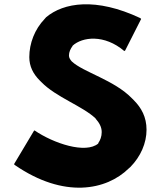

<svg xmlns="http://www.w3.org/2000/svg" viewBox="-20 -853 746 891"><path d="M140 -248 137 -245 45 -91 49 -87C277 70 474 30 577 -71L585 -78C633 -127 660 -189 660 -251C660 -310 636 -353 600 -389L593 -396C510 -482 366 -518 313 -568C306 -576 300 -585 300 -595C300 -612 307 -626 317 -640V-641C362 -682 464 -695 557 -616L561 -619L635 -765L631 -769C425 -866 275 -841 194 -773L187 -765C141 -717 116 -652 116 -588C116 -545 134 -510 164 -480L172 -472C240 -402 363 -361 424 -303V-302C440 -284 452 -264 452 -240C452 -219 445 -202 436 -189V-188V-187C378 -138 229 -187 140 -248ZM585 -78Z"/></svg>

Font: Hussar Woodtype
Style: Bd
Weight: 900
Foundry: Cannot Into Space Fonts
Version: Version 1.07